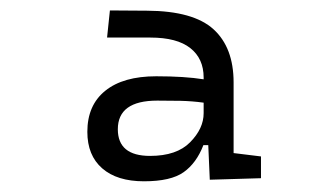

<svg xmlns="http://www.w3.org/2000/svg" viewBox="-20 -723 626 366"><path d="M254.4 -377.4Q203.1 -377.4 174.8 -402.1Q146.5 -426.8 146.5 -471.7Q146.5 -522.5 180.7 -550Q214.8 -577.6 277.8 -577.6Q332 -577.6 368.2 -571.8V-575.2Q368.2 -611.3 342.8 -631.3Q317.4 -651.4 266.6 -651.4H184.1L189.5 -703.1L260.7 -702.6Q348.6 -702.1 387 -667.2Q425.3 -632.3 425.3 -565.9V-431.2L477.5 -424.8V-383.3L379.9 -380.4L377 -446.3H367.7Q354.5 -412.1 330.1 -394.8Q305.7 -377.4 254.4 -377.4ZM204.6 -476.6Q204.6 -425.8 266.1 -425.8Q316.9 -425.8 342.5 -451.9Q368.2 -478 368.2 -507.3V-527.3Q346.2 -530.3 324.2 -530.8Q302.2 -531.2 279.8 -531.2Q204.6 -531.2 204.6 -476.6Z"/></svg>

Font: Caskaydia Cove Light
Style: Regular
Weight: 300
Monospace: yes
Designer: Aaron Bell
Foundry: Saja Typeworks
Version: Version 4.300; ttfautohint (v1.8.3)